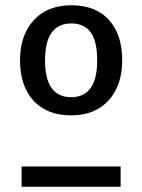

<svg xmlns="http://www.w3.org/2000/svg" viewBox="-20 -709 540 729"><path d="M444 -480Q444 -385 392.5 -328Q341 -271 250 -271Q158 -271 107 -327Q56 -383 56 -480Q56 -575 108 -632Q160 -689 251 -689Q343 -689 393.5 -633.5Q444 -578 444 -480ZM151 -480Q151 -340 250 -340Q349 -340 349 -480Q349 -552 324.5 -586Q300 -620 251 -620Q151 -620 151 -480ZM62 -77H438V0H62Z"/></svg>

Font: Fira Sans
Style: Regular
Weight: 400
Designer: bBox Type GmbH & Carrois Corporate GbR & Edenspiekermann AG
Foundry: bBox Type GmbH & Carrois Corporate GbR & Edenspiekermann AG
Version: Version 4.301